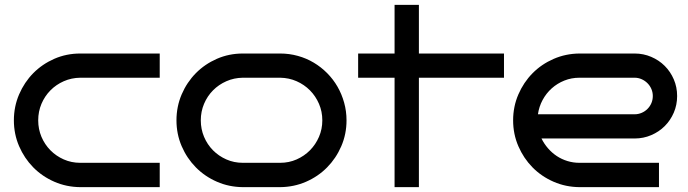

<svg xmlns="http://www.w3.org/2000/svg" viewBox="-20 -770 2832 790"><path d="M637.2 0H310.1Q253.4 -0.5 203.6 -22.2Q153.8 -43.9 116.9 -81.3Q80.1 -118.7 58.6 -168.5Q37.1 -218.3 37.1 -274.9Q37.1 -331.5 58.6 -381.6Q80.1 -431.6 116.9 -469Q153.8 -506.3 203.6 -528.1Q253.4 -549.8 310.1 -549.8H637.2V-450.2H310.1Q273.9 -449.7 242.4 -435.8Q210.9 -421.9 187.5 -398.2Q164.1 -374.5 150.6 -342.8Q137.2 -311 137.2 -274.9Q137.2 -238.8 150.6 -207Q164.1 -175.3 187.5 -151.6Q210.9 -127.9 242.4 -114Q273.9 -100.1 310.1 -100.1H637.2Z M1405.8 -274.9Q1405.8 -218.3 1384.3 -168.5Q1362.8 -118.7 1325.9 -81.3Q1289.1 -43.9 1239.3 -22.2Q1189.5 -0.5 1132.8 0H979Q922.4 -0.5 872.6 -22.2Q822.8 -43.9 785.9 -81.3Q749 -118.7 727.5 -168.5Q706.1 -218.3 706.1 -274.9Q706.1 -331.5 727.5 -381.6Q749 -431.6 785.9 -469Q822.8 -506.3 872.6 -528.1Q922.4 -549.8 979 -549.8H1132.8Q1170.4 -549.8 1205.6 -540Q1240.7 -530.3 1271 -512.2Q1301.3 -494.1 1326.2 -469Q1351.1 -443.8 1368.7 -413.3Q1386.2 -382.8 1396 -347.7Q1405.8 -312.5 1405.8 -274.9ZM1306.2 -274.9Q1306.2 -311 1292.5 -342.8Q1278.8 -374.5 1255.4 -398.2Q1231.9 -421.9 1200.4 -435.8Q1168.9 -449.7 1132.8 -450.2H979Q942.9 -449.7 911.4 -435.8Q879.9 -421.9 856.4 -398.2Q833 -374.5 819.6 -342.8Q806.2 -311 806.2 -274.9Q806.2 -238.8 819.6 -207Q833 -175.3 856.4 -151.6Q879.9 -127.9 911.4 -114Q942.9 -100.1 979 -100.1H1132.8Q1168.9 -100.1 1200.4 -114Q1231.9 -127.9 1255.4 -151.6Q1278.8 -175.3 1292.5 -207Q1306.2 -238.8 1306.2 -274.9Z M1703.6 0H1603.5V-450.2H1453.6V-549.8H1603.5V-750H1703.6V-549.8H2053.7V-450.2H1703.6Z M2766.1 -375Q2766.1 -338.4 2752.4 -306.6Q2738.8 -274.9 2715.1 -251.2Q2691.4 -227.5 2659.4 -213.9Q2627.4 -200.2 2591.3 -200.2H2208Q2218.8 -178.2 2234.9 -159.7Q2251 -141.1 2271 -127.9Q2291 -114.7 2314.7 -107.4Q2338.4 -100.1 2364.3 -100.1H2691.4V0H2364.3Q2307.6 -0.5 2257.8 -22.2Q2208 -43.9 2171.1 -81.3Q2134.3 -118.7 2112.8 -168.5Q2091.3 -218.3 2091.3 -274.9Q2091.3 -331.5 2112.8 -381.3Q2134.3 -431.2 2171.1 -468.5Q2208 -505.9 2257.8 -527.6Q2307.6 -549.3 2364.3 -549.8H2591.3Q2627.4 -549.8 2659.4 -536.1Q2691.4 -522.5 2715.1 -498.8Q2738.8 -475.1 2752.4 -443.4Q2766.1 -411.6 2766.1 -375ZM2591.3 -299.8Q2606.4 -299.8 2620.1 -305.7Q2633.8 -311.5 2644 -321.8Q2654.3 -332 2660.2 -345.7Q2666 -359.4 2666 -375Q2666 -390.1 2660.2 -403.8Q2654.3 -417.5 2644 -427.7Q2633.8 -438 2620.1 -444.1Q2606.4 -450.2 2591.3 -450.2H2364.3Q2331.1 -450.2 2302 -438.5Q2272.9 -426.8 2250.2 -406.5Q2227.5 -386.2 2212.6 -358.6Q2197.8 -331.1 2193.4 -299.8Z"/></svg>

Font: Bruno Ace
Style: Regular
Weight: 400
Designer: Astigmatic (AOETI)
Foundry: Astigmatic (AOETI)
Version: Version 1.000